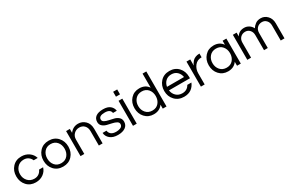

<svg xmlns="http://www.w3.org/2000/svg" viewBox="151 -2007 5006 3322"><g transform="rotate(-30 2654.0 -346.0)"><path d="M290 -60Q342 -60 379.5 -86.5Q417 -113 435 -157H516Q494 -83 430.5 -37.5Q367 8 280 8Q170 8 102 -66Q34 -140 34 -250Q34 -360 102 -434Q170 -508 280 -508Q367 -508 430.5 -462.5Q494 -417 516 -343H435Q417 -387 379.5 -413.5Q342 -440 290 -440Q209 -440 159 -385Q109 -330 109 -250Q109 -170 159 -115Q209 -60 290 -60Z M646 -434Q714 -508 826 -508Q938 -508 1006 -434Q1074 -360 1074 -250Q1074 -140 1006 -66Q938 8 826 8Q714 8 646 -66Q578 -140 578 -250Q578 -360 646 -434ZM699.5 -114.5Q746 -60 826 -60Q906 -60 952.5 -114.5Q999 -169 999 -250Q999 -331 952.5 -385.5Q906 -440 826 -440Q746 -440 699.5 -385.5Q653 -331 653 -250Q653 -169 699.5 -114.5Z M1173 -500H1248V-422Q1312 -508 1414 -508Q1496 -508 1555 -450Q1614 -392 1614 -291V0H1539V-289Q1539 -357 1500 -398.5Q1461 -440 1399 -440Q1336 -440 1292 -397Q1248 -354 1248 -288V0H1173Z M1913 -508Q2005 -508 2053 -467.5Q2101 -427 2109 -366H2033Q2022 -444 1911 -444Q1792 -444 1792 -372Q1792 -339 1826.5 -320.5Q1861 -302 1909.5 -292.5Q1958 -283 2007 -270.5Q2056 -258 2090.5 -226Q2125 -194 2125 -142Q2125 -70 2070 -31Q2015 8 1921 8Q1822 8 1765 -39.5Q1708 -87 1704 -157H1782Q1786 -114 1820 -85Q1854 -56 1922 -56Q1941 -56 1960 -59Q1979 -62 2001 -69.5Q2023 -77 2036.5 -94Q2050 -111 2050 -135Q2050 -169 2015.5 -188.5Q1981 -208 1932 -218Q1883 -228 1834.5 -240.5Q1786 -253 1751.5 -283.5Q1717 -314 1717 -365Q1717 -433 1767 -470.5Q1817 -508 1913 -508Z M2221 0V-500H2296V0ZM2218 -682H2299V-584H2218Z M2637 -508Q2755 -508 2816 -419V-700H2891V0H2816V-80Q2756 8 2637 8Q2530 8 2462.5 -66Q2395 -140 2395 -250Q2395 -360 2462.5 -434Q2530 -508 2637 -508ZM2647 -60Q2727 -60 2773.5 -114.5Q2820 -169 2820 -250Q2820 -331 2773.5 -385.5Q2727 -440 2647 -440Q2566 -440 2518 -385Q2470 -330 2470 -250Q2470 -170 2518 -115Q2566 -60 2647 -60Z M3244 -60Q3344 -60 3389 -144H3471Q3443 -73 3386 -32.5Q3329 8 3243 8Q3130 8 3060 -66Q2990 -140 2990 -250Q2990 -360 3058 -434Q3126 -508 3238 -508Q3350 -508 3418 -434Q3486 -360 3486 -250V-220H3067Q3076 -151 3123.5 -105.5Q3171 -60 3244 -60ZM3068 -290H3408Q3397 -356 3352.5 -398Q3308 -440 3238 -440Q3168 -440 3123.5 -398Q3079 -356 3068 -290Z M3837 -508H3842V-433H3833Q3752 -433 3702.5 -370Q3653 -307 3653 -220V0H3578V-500H3653V-377Q3658 -393 3669.5 -412.5Q3681 -432 3701.5 -455Q3722 -478 3758 -493Q3794 -508 3837 -508Z M4121 -508Q4239 -508 4300 -419V-500H4375V0H4300V-80Q4240 8 4121 8Q4014 8 3946.5 -66Q3879 -140 3879 -250Q3879 -360 3946.5 -434Q4014 -508 4121 -508ZM4131 -60Q4211 -60 4257.5 -114.5Q4304 -169 4304 -250Q4304 -331 4257.5 -385.5Q4211 -440 4131 -440Q4050 -440 4002 -385Q3954 -330 3954 -250Q3954 -170 4002 -115Q4050 -60 4131 -60Z M4914 -299V0H4839V-300Q4839 -362 4803.5 -401Q4768 -440 4715 -440Q4657 -440 4618.5 -402Q4580 -364 4580 -299V0H4505V-500H4580V-424Q4628 -508 4732 -508Q4782 -508 4824.5 -481.5Q4867 -455 4891 -407Q4913 -445 4955.5 -476.5Q4998 -508 5063 -508Q5138 -508 5193 -450.5Q5248 -393 5248 -302V0H5173V-300Q5173 -362 5137.5 -401Q5102 -440 5049 -440Q4991 -440 4952.5 -402Q4914 -364 4914 -299Z"/></g></svg>

Font: Questrial
Style: Regular
Weight: 400
Designer: Joe Prince
Foundry: Joe Prince
Version: Version 1.002